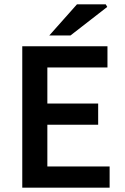

<svg xmlns="http://www.w3.org/2000/svg" viewBox="-20 -868 578 888"><path d="M83 0V-654H477V-556H199V-389H434V-291H199V-98H487V0ZM208 -704 336 -848H469L476 -836L306 -704Z"/></svg>

Font: Source Sans 3 ExtraLight SemiBold
Style: Regular
Weight: 600
Version: Version 3.052;hotconv 1.1.0;makeotfexe 2.6.0